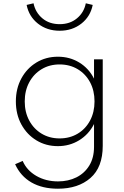

<svg xmlns="http://www.w3.org/2000/svg" viewBox="-20 -873 757 1168"><path d="M332.5 275Q455.5 275 530.2 209.8Q605 144.5 605 14V-512H552V-394.5Q520.5 -457 462.5 -492.5Q404.5 -528 332.5 -528Q259.5 -528 201.5 -492.8Q143.5 -457.5 110 -396Q76.5 -334.5 76.5 -256Q76.5 -177 110.2 -115.5Q144 -54 201.8 -19Q259.5 16 332 16Q403.5 16 461.8 -19.8Q520 -55.5 552 -118.5V20Q552 87 523.2 134Q494.5 181 445 205.8Q395.5 230.5 333 230.5Q258.5 230.5 200.5 196.8Q142.5 163 118 106L72 126Q105 198.5 171.2 236.8Q237.5 275 332.5 275ZM342.5 -31Q281 -31 233 -60Q185 -89 157.8 -139.8Q130.5 -190.5 130.5 -256Q130.5 -321.5 157.8 -372.2Q185 -423 233 -452Q281 -481 342.5 -481Q404.5 -481 452.5 -452.2Q500.5 -423.5 527.8 -372.8Q555 -322 555 -256Q555 -190.5 527.8 -139.5Q500.5 -88.5 452.5 -59.8Q404.5 -31 342.5 -31ZM343 -686Q419.5 -686 474.8 -729.2Q530 -772.5 544 -843L502 -853Q491 -797 448.2 -761.5Q405.5 -726 343 -726Q280 -726 237.8 -761.5Q195.5 -797 184 -853L142 -843Q156 -772.5 211 -729.2Q266 -686 343 -686Z"/></svg>

Font: Spartan Light
Style: Regular
Weight: 300
Designer: Matt Bailey, Mirko Velimirovic
Foundry: Matt Bailey
Version: Version 1.003; ttfautohint (v1.8.3)